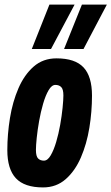

<svg xmlns="http://www.w3.org/2000/svg" viewBox="-20 -809 487 839"><path d="M168 10Q87 10 49.5 -30Q12 -70 12 -153Q12 -222 23.5 -293Q35 -364 60.5 -423Q86 -482 127 -518Q168 -554 227 -554Q308 -554 345 -514.5Q382 -475 382 -391Q382 -321 370.5 -250.5Q359 -180 333.5 -121Q308 -62 267 -26Q226 10 168 10ZM172 -107Q188 -107 201.5 -130Q215 -153 225.5 -188.5Q236 -224 243 -263.5Q250 -303 253.5 -338Q257 -373 257 -392Q257 -419 247.5 -428.5Q238 -438 222 -438Q206 -438 192.5 -415Q179 -392 168.5 -356Q158 -320 151 -280.5Q144 -241 140.5 -207Q137 -173 137 -154Q137 -126 146.5 -116.5Q156 -107 172 -107ZM260 -595 338 -789H447L345 -595ZM119 -595 196 -789H306L203 -595Z"/></svg>

Font: Georama Condensed
Style: Bold Italic
Weight: 700
Width: 3
Italic angle: -9°
Designer: Jean-Baptiste Levee
Foundry: Production Type
Version: Version 1.000